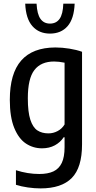

<svg xmlns="http://www.w3.org/2000/svg" viewBox="-20 -816 534 1066"><path d="M68.5 210V129Q133.5 150 198 150Q246 150 276.8 135.5Q307.5 121 323 88.5Q338.5 56 338.5 1V-54H333.5Q315.5 -26 284.5 -9.2Q253.5 7.5 213.5 7.5Q164 7.5 123.8 -19.2Q83.5 -46 59 -106Q34.5 -166 34.5 -261.5Q34.5 -408 97.8 -480Q161 -552 287.5 -552.5Q324.5 -552.5 365 -546Q405.5 -539.5 435.5 -528.5V-14.5Q435.5 114.5 378.5 172.2Q321.5 230 205 230Q172 230 135 224.8Q98 219.5 68.5 210ZM338.5 -125V-468Q306 -474.5 280.5 -474.5Q207.5 -474.5 171 -427.2Q134.5 -380 134.5 -270.5Q134.5 -194 148.5 -151.2Q162.5 -108.5 187.5 -92Q212.5 -75.5 249 -75.5Q276 -75.5 300.2 -88.5Q324.5 -101.5 338.5 -125ZM120 -795.5H183Q186 -737.5 204.8 -711.2Q223.5 -685 257.5 -685Q292 -685 310.8 -711.2Q329.5 -737.5 331.5 -795.5H394.5Q391 -711.5 355 -670.5Q319 -629.5 257.5 -629.5Q196.5 -629.5 160 -670.8Q123.5 -712 120 -795.5Z"/></svg>

Font: Encode Sans Condensed Medium
Style: Regular
Weight: 500
Width: 3
Designer: Multiple Designers
Foundry: Impallari Type
Version: Version 2.000